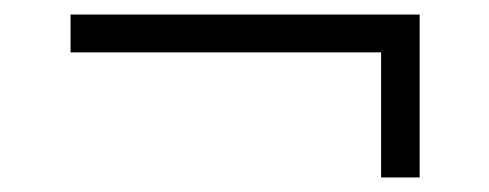

<svg xmlns="http://www.w3.org/2000/svg" viewBox="-20 -361 672 264"><path d="M557 -341V-117H504V-289H77V-341Z"/></svg>

Font: Quattrocento
Style: Regular
Weight: 400
Designer: Pablo Impallari
Foundry: Pablo Impallari, Igino Marini, Branda Gallo
Version: Version 2.000